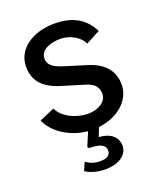

<svg xmlns="http://www.w3.org/2000/svg" viewBox="-139 -631 795 937"><g transform="rotate(-20 258.5 -163.0)"><path d="M364 133C364 98 340 59 269 55L287 9C381 -1 462 -62 462 -149C462 -208 432 -267 335 -295L238 -325C187 -340 151 -356 151 -395C151 -443 208 -460 257 -460C303 -460 356 -433 372 -393L446 -432C414 -497 357 -540 253 -540C143 -540 52 -481 53 -387C54 -301 111 -262 193 -239L295 -208C337 -196 358 -175 358 -138C358 -95 310 -70 263 -70C195 -70 128 -105 109 -152L30 -118C57 -54 135 1 230 10L200 81L206 89C266 89 290 104 290 132C290 156 271 168 236 168C205 168 182 158 163 144L145 187C175 206 211 214 249 214C311 214 364 185 364 133Z"/></g></svg>

Font: Cheyenne Sans Medium
Style: Regular
Weight: 500
Designer: The Public Sans project authors (U.S. Web Design System), Libre Franklin designed by Pablo Impallari and Rodrigo Fuenzal
Foundry: The Cheyenne Sans Project Authors
Version: Version 2.007